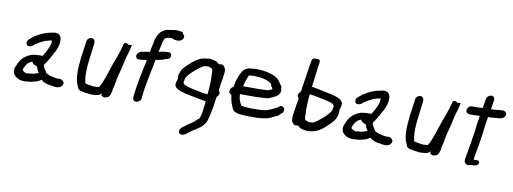

<svg xmlns="http://www.w3.org/2000/svg" viewBox="-68 -1094 4586 1716"><g transform="rotate(10 2224.5 -235.5)"><path d="M50 -96C49 -76 52 -58 64 -44C84 -21 117 -3 166 -6C173 -6 182 -7 189 -8C207 -8 227 -13 242 -17C265 -22 289 -30 309 -47C311 -42 316 -39 319 -35H320C329 -31 338 -22 355 -19C370 -12 393 -11 411 -8C425 -4 447 0 468 -6C485 -8 504 -24 506 -45C507 -50 505 -55 504 -59C497 -68 484 -85 457 -81H448L447 -80H446L445 -81L426 -83L409 -86C399 -88 385 -91 374 -94C364 -98 353 -105 339 -111C334 -119 330 -130 324 -137C315 -154 306 -162 306 -182C309 -187 314 -195 319 -201H320L321 -202C332 -219 340 -233 350 -250C360 -267 371 -288 380 -306L394 -332V-333C402 -353 407 -368 411 -392C413 -403 412 -414 412 -422L413 -423C411 -455 393 -486 347 -480H346C313 -473 286 -470 254 -456C221 -444 197 -428 170 -412L166 -409C158 -399 152 -398 135 -383C127 -375 113 -361 119 -343C122 -309 167 -320 184 -338C192 -346 199 -351 216 -360H217L218 -361C230 -369 245 -378 258 -383H259V-384C280 -395 307 -400 337 -408V-404C337 -397 338 -391 338 -384C334 -361 324 -337 314 -318H313V-317C306 -298 291 -277 279 -257H240C160 -257 99 -214 70 -151C68 -146 68 -142 66 -139C59 -127 53 -114 50 -98ZM126 -106 127 -111C128 -117 135 -131 139 -138L140 -139L141 -140C151 -165 173 -182 200 -191V-188C205 -170 226 -163 246 -156C252 -138 260 -117 272 -100C251 -94 228 -84 210 -84H209L204 -83L188 -82L182 -81H171C166 -70 165 -70 164 -81H162C157 -81 154 -82 151 -84H150L149 -85H147C142 -87 137 -90 134 -94H133C128 -96 125 -100 126 -106Z M642 -452C637 -412 631 -368 624 -325C621 -309 620 -296 619 -279C611 -212 608 -142 621 -88C621 -79 646 -22 646 -22C656 -14 668 -5 690 -4C702 0 717 3 734 3C765 11 806 7 836 -1L837 -2C846 -6 853 -12 860 -20C860 -18 859 -15 859 -12L857 -2C867 7 885 21 909 7C930 3 938 -19 940 -31C942 -35 945 -43 946 -50L948 -60L947 -61L948 -69C950 -79 953 -89 956 -100C958 -110 961 -122 963 -135L969 -170C977 -202 984 -235 993 -265V-266C995 -276 997 -285 1000 -295L1003 -310C1008 -325 1010 -340 1013 -354C1021 -390 1033 -420 1042 -457V-458C1043 -462 1044 -467 1045 -473L1049 -491L1020 -488H1018C1013 -496 984 -511 973 -484L972 -477C970 -470 968 -462 966 -456V-455C965 -451 963 -447 962 -439C948 -394 932 -348 914 -303C886 -228 864 -135 826 -72C821 -70 811 -68 801 -68H799C794 -67 790 -67 785 -67C779 -68 771 -69 764 -69L744 -72C722 -75 697 -80 698 -84V-86L697 -87C696 -97 694 -103 693 -113V-114H692C684 -160 688 -226 695 -286L696 -287C696 -300 698 -314 700 -327C706 -368 710 -408 715 -445C716 -462 713 -487 687 -490H686C666 -490 644 -476 642 -452Z M1105 -414C1099 -396 1109 -373 1133 -375H1143C1164 -377 1179 -379 1204 -383L1203 -379C1191 -316 1175 -253 1164 -188L1154 -129C1153 -121 1151 -114 1151 -106C1150 -99 1148 -90 1147 -81C1146 -75 1146 -69 1145 -63C1144 -55 1144 -50 1143 -46V-43C1139 -22 1145 -2 1168 1H1180C1196 -3 1198 -10 1205 -12C1213 -21 1222 -34 1217 -48L1219 -59C1220 -67 1222 -76 1223 -84V-85C1223 -93 1224 -101 1226 -110C1226 -117 1228 -124 1228 -131L1233 -159C1246 -232 1261 -305 1276 -376L1280 -397C1294 -399 1309 -403 1323 -405L1335 -408C1346 -410 1355 -414 1365 -420C1370 -421 1380 -422 1388 -424L1389 -425H1390C1424 -442 1412 -484 1387 -486H1385L1375 -484C1347 -486 1322 -479 1294 -473C1300 -499 1305 -526 1311 -552C1312 -557 1313 -560 1315 -569C1318 -577 1322 -586 1325 -593V-595C1327 -604 1355 -614 1379 -614H1390C1397 -611 1402 -610 1406 -606H1409C1411 -606 1413 -605 1418 -605C1424 -602 1434 -601 1443 -601C1464 -601 1490 -612 1495 -638C1497 -649 1494 -659 1483 -666C1482 -670 1477 -678 1475 -683C1465 -686 1454 -689 1438 -689C1429 -691 1418 -691 1410 -691H1408C1385 -687 1359 -682 1338 -680H1337C1323 -677 1310 -670 1296 -661C1276 -649 1263 -628 1255 -610L1254 -609C1252 -603 1251 -597 1248 -592L1247 -591L1240 -569L1236 -547C1229 -518 1223 -490 1218 -459C1198 -456 1174 -452 1153 -449C1133 -448 1112 -434 1105 -414Z M1508 -312C1502 -295 1505 -276 1506 -264C1503 -256 1498 -244 1496 -234C1494 -222 1491 -205 1498 -196C1510 -176 1534 -165 1560 -157L1604 -145C1661 -134 1715 -123 1772 -112L1774 -111C1778 -113 1779 -113 1785 -113C1782 -92 1787 -102 1782 -75V-74C1782 -67 1780 -61 1779 -53V-52C1777 -35 1775 -20 1773 -2C1773 -2 1772 -1 1771 3C1770 10 1769 15 1767 20V22C1765 31 1761 38 1756 53C1755 54 1748 57 1744 59L1742 61C1730 74 1720 83 1705 94C1681 109 1653 128 1629 148L1617 156C1601 170 1586 199 1607 215C1626 228 1650 214 1660 209C1680 192 1704 177 1727 160C1735 156 1745 150 1752 144C1790 121 1829 88 1839 30C1841 25 1843 18 1844 10C1846 5 1846 2 1847 -1L1849 -13C1851 -26 1859 -62 1862 -77C1865 -92 1863 -88 1865 -101L1868 -120C1872 -145 1872 -144 1875 -167C1881 -172 1889 -179 1893 -192C1897 -201 1896 -210 1889 -217L1884 -228C1886 -246 1889 -266 1891 -285L1893 -294C1899 -326 1903 -358 1907 -390C1909 -411 1906 -433 1892 -446C1885 -455 1871 -467 1848 -456C1843 -459 1833 -464 1832 -469C1826 -471 1825 -474 1818 -478H1817C1804 -483 1791 -487 1776 -488C1768 -490 1759 -491 1751 -491H1749C1743 -490 1737 -489 1732 -489H1731C1724 -488 1716 -487 1710 -486C1665 -479 1627 -453 1598 -427C1589 -419 1580 -411 1570 -401C1563 -395 1555 -388 1547 -378C1527 -361 1516 -336 1508 -312ZM1562 -252 1565 -259 1566 -269C1567 -273 1569 -277 1570 -283C1570 -284 1570 -286 1574 -292C1586 -310 1601 -327 1617 -342C1636 -360 1655 -376 1676 -392C1688 -402 1700 -407 1718 -418C1725 -419 1726 -419 1729 -419H1731C1733 -420 1738 -420 1744 -421C1764 -421 1782 -413 1793 -403C1796 -395 1796 -387 1797 -370V-366C1800 -314 1799 -276 1795 -216C1794 -208 1793 -199 1792 -189C1792 -188 1791 -175 1790 -175H1784C1782 -175 1777 -176 1770 -177C1754 -179 1739 -180 1726 -184H1725L1697 -190C1652 -199 1607 -207 1574 -223L1566 -233C1562 -236 1560 -239 1562 -252Z M1979 -245C1975 -222 1990 -212 2002 -206C2006 -160 2019 -125 2035 -90C2046 -57 2087 -51 2123 -48C2151 -46 2180 -43 2213 -45H2252C2280 -45 2303 -47 2328 -52C2357 -57 2378 -62 2404 -78C2418 -84 2435 -92 2450 -99C2454 -105 2459 -110 2464 -116C2472 -120 2486 -131 2489 -146C2492 -165 2486 -176 2473 -182C2456 -194 2438 -179 2430 -169C2409 -159 2387 -147 2365 -138H2364C2335 -123 2299 -119 2256 -119H2216C2189 -117 2168 -120 2143 -122C2128 -123 2112 -125 2105 -129C2101 -136 2096 -146 2093 -153C2089 -166 2083 -172 2081 -184C2079 -199 2075 -213 2077 -228C2081 -227 2086 -227 2088 -227H2222C2250 -228 2277 -229 2305 -231C2333 -231 2353 -243 2371 -251H2372L2373 -252C2389 -261 2411 -267 2425 -292C2438 -312 2434 -328 2429 -339L2431 -349C2429 -356 2428 -362 2422 -366C2418 -373 2413 -381 2407 -388C2401 -398 2392 -409 2383 -420C2374 -426 2366 -432 2355 -438H2354V-439C2304 -462 2230 -478 2150 -471C2132 -470 2113 -469 2094 -460C2074 -451 2059 -433 2050 -413C2035 -387 2026 -358 2017 -327L2012 -301C2010 -295 2009 -289 2008 -279L1997 -275C1989 -268 1981 -257 1979 -245ZM2092 -301C2093 -309 2095 -319 2098 -329C2107 -355 2114 -381 2126 -405C2135 -406 2147 -407 2160 -409C2174 -409 2190 -408 2207 -406H2216C2250 -403 2284 -395 2307 -383C2315 -378 2335 -368 2334 -362C2337 -355 2337 -347 2342 -343C2347 -337 2354 -326 2354 -320C2346 -317 2340 -313 2332 -310C2326 -308 2319 -305 2317 -305H2316C2290 -302 2262 -301 2235 -301Z M2592 -291 2599 -277C2595 -257 2592 -233 2588 -211C2582 -178 2578 -145 2574 -111C2572 -89 2574 -67 2588 -53C2595 -44 2608 -31 2631 -42C2636 -39 2647 -34 2648 -29C2654 -27 2655 -24 2662 -20H2663C2676 -15 2689 -11 2704 -10C2712 -8 2721 -7 2729 -7H2731C2737 -8 2743 -9 2748 -9H2749C2756 -10 2764 -11 2770 -12C2815 -20 2853 -46 2882 -73C2892 -82 2901 -90 2911 -101C2918 -107 2926 -114 2934 -125C2954 -143 2965 -168 2973 -193C2979 -211 2977 -231 2976 -243C2980 -252 2983 -264 2985 -274C2987 -286 2991 -305 2984 -314C2972 -335 2949 -347 2923 -355L2879 -367C2822 -378 2768 -391 2711 -402H2707C2704 -401 2702 -401 2698 -401C2702 -429 2704 -461 2709 -490L2710 -491C2710 -498 2711 -505 2712 -513L2713 -514C2717 -548 2720 -584 2726 -617V-618C2727 -628 2727 -633 2728 -637C2730 -650 2718 -654 2710 -656H2690C2688 -656 2684 -657 2677 -656C2658 -654 2653 -633 2652 -625L2642 -568C2640 -557 2639 -547 2637 -532C2635 -519 2632 -505 2630 -488C2627 -473 2625 -457 2623 -443C2620 -428 2618 -414 2616 -397C2615 -391 2614 -383 2613 -377C2611 -366 2611 -357 2610 -346C2597 -337 2577 -309 2592 -291ZM2691 -333H2698C2700 -333 2704 -332 2711 -331C2727 -329 2742 -328 2755 -324H2756L2785 -318C2830 -309 2874 -301 2907 -285L2915 -275C2919 -272 2921 -269 2919 -256L2917 -249L2915 -239C2914 -235 2913 -231 2912 -225C2912 -224 2911 -222 2907 -216C2895 -198 2880 -181 2864 -166C2845 -148 2826 -132 2805 -116C2793 -106 2782 -101 2764 -90C2757 -89 2756 -89 2753 -89H2751C2749 -88 2743 -88 2737 -87C2717 -87 2700 -95 2689 -105C2686 -113 2685 -121 2684 -138L2685 -142C2682 -194 2682 -232 2686 -292C2687 -300 2688 -309 2689 -319C2690 -323 2690 -327 2691 -333Z M3034 -96C3033 -76 3036 -58 3048 -44C3068 -21 3101 -3 3150 -6C3157 -6 3166 -7 3173 -8C3191 -8 3211 -13 3226 -17C3249 -22 3273 -30 3293 -47C3295 -42 3300 -39 3303 -35H3304C3313 -31 3322 -22 3339 -19C3354 -12 3377 -11 3395 -8C3409 -4 3431 0 3452 -6C3469 -8 3488 -24 3490 -45C3491 -50 3489 -55 3488 -59C3481 -68 3468 -85 3441 -81H3432L3431 -80H3430L3429 -81L3410 -83L3393 -86C3383 -88 3369 -91 3358 -94C3348 -98 3337 -105 3323 -111C3318 -119 3314 -130 3308 -137C3299 -154 3290 -162 3290 -182C3293 -187 3298 -195 3303 -201H3304L3305 -202C3316 -219 3324 -233 3334 -250C3344 -267 3355 -288 3364 -306L3378 -332V-333C3386 -353 3391 -368 3395 -392C3397 -403 3396 -414 3396 -422L3397 -423C3395 -455 3377 -486 3331 -480H3330C3297 -473 3270 -470 3238 -456C3205 -444 3181 -428 3154 -412L3150 -409C3142 -399 3136 -398 3119 -383C3111 -375 3097 -361 3103 -343C3106 -309 3151 -320 3168 -338C3176 -346 3183 -351 3200 -360H3201L3202 -361C3214 -369 3229 -378 3242 -383H3243V-384C3264 -395 3291 -400 3321 -408V-404C3321 -397 3322 -391 3322 -384C3318 -361 3308 -337 3298 -318H3297V-317C3290 -298 3275 -277 3263 -257H3224C3144 -257 3083 -214 3054 -151C3052 -146 3052 -142 3050 -139C3043 -127 3037 -114 3034 -98ZM3110 -106 3111 -111C3112 -117 3119 -131 3123 -138L3124 -139L3125 -140C3135 -165 3157 -182 3184 -191V-188C3189 -170 3210 -163 3230 -156C3236 -138 3244 -117 3256 -100C3235 -94 3212 -84 3194 -84H3193L3188 -83L3172 -82L3166 -81H3155C3150 -70 3149 -70 3148 -81H3146C3141 -81 3138 -82 3135 -84H3134L3133 -85H3131C3126 -87 3121 -90 3118 -94H3117C3112 -96 3109 -100 3110 -106Z M3626 -452C3621 -412 3615 -368 3608 -325C3605 -309 3604 -296 3603 -279C3595 -212 3592 -142 3605 -88C3605 -79 3630 -22 3630 -22C3640 -14 3652 -5 3674 -4C3686 0 3701 3 3718 3C3749 11 3790 7 3820 -1L3821 -2C3830 -6 3837 -12 3844 -20C3844 -18 3843 -15 3843 -12L3841 -2C3851 7 3869 21 3893 7C3914 3 3922 -19 3924 -31C3926 -35 3929 -43 3930 -50L3932 -60L3931 -61L3932 -69C3934 -79 3937 -89 3940 -100C3942 -110 3945 -122 3947 -135L3953 -170C3961 -202 3968 -235 3977 -265V-266C3979 -276 3981 -285 3984 -295L3987 -310C3992 -325 3994 -340 3997 -354C4005 -390 4017 -420 4026 -457V-458C4027 -462 4028 -467 4029 -473L4033 -491L4004 -488H4002C3997 -496 3968 -511 3957 -484L3956 -477C3954 -470 3952 -462 3950 -456V-455C3949 -451 3947 -447 3946 -439C3932 -394 3916 -348 3898 -303C3870 -228 3848 -135 3810 -72C3805 -70 3795 -68 3785 -68H3783C3778 -67 3774 -67 3769 -67C3763 -68 3755 -69 3748 -69L3728 -72C3706 -75 3681 -80 3682 -84V-86L3681 -87C3680 -97 3678 -103 3677 -113V-114H3676C3668 -160 3672 -226 3679 -286L3680 -287C3680 -300 3682 -314 3684 -327C3690 -368 3694 -408 3699 -445C3700 -462 3697 -487 3671 -490H3670C3650 -490 3628 -476 3626 -452Z M4094 -435C4095 -415 4112 -405 4133 -405H4167C4186 -405 4202 -407 4221 -408C4220 -400 4217 -387 4215 -370C4209 -337 4204 -296 4201 -264C4199 -252 4196 -240 4195 -226L4191 -203L4190 -195C4188 -184 4186 -173 4185 -160L4158 -6C4154 17 4164 43 4191 43C4203 43 4214 41 4226 38C4240 37 4276 41 4286 12V10C4288 0 4285 -13 4271 -13H4233L4260 -165C4261 -175 4263 -187 4265 -199V-200C4265 -207 4267 -216 4269 -226C4271 -239 4273 -253 4275 -266C4276 -277 4278 -294 4280 -313C4283 -329 4284 -345 4287 -360C4290 -380 4293 -399 4295 -410H4321C4347 -414 4369 -414 4397 -417C4418 -417 4444 -430 4449 -456C4453 -477 4432 -494 4410 -491C4406 -491 4399 -491 4393 -490C4374 -490 4349 -484 4330 -484H4308L4321 -558C4325 -579 4319 -604 4293 -604C4274 -604 4253 -587 4249 -567L4234 -482C4218 -481 4200 -479 4184 -479H4132C4110 -476 4097 -456 4094 -438Z"/></g></svg>

Font: Scribbler
Style: ExBdIta
Weight: 800
Designer: Mew Too
Foundry: Cannot Into Space Fonts
Version: Version 1.001